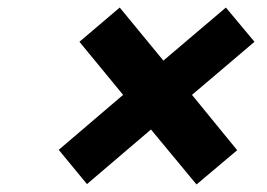

<svg xmlns="http://www.w3.org/2000/svg" viewBox="-20 -613 710 510"><path d="M502 -123 381 -269 211 -124 136 -215 307 -361 191 -502 298 -593 414 -452 580 -593 656 -502 490 -361 610 -214Z"/></svg>

Font: Fz Poppins SemBd
Style: Italic
Weight: 600
Italic angle: -10°
Designer: Ninad Kale (Devanagari), Jonny Pinhorn (Latin)
Foundry: Indian Type Foundry
Version: Vit hóa bi Vntype.Com & FontZin.Com